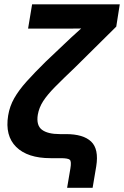

<svg xmlns="http://www.w3.org/2000/svg" viewBox="-20 -748 586 908"><path d="M297.4 140.1 313 47.9Q318.4 15.6 310.3 7.8Q302.2 0 266.6 0H219.2Q110.4 0 56.6 -53Q2.9 -106 18.6 -202.1Q25.9 -246.1 47.4 -283.7Q68.8 -321.3 105.7 -362.5Q142.6 -403.8 196.8 -457L279.3 -535.2Q296.9 -552.2 318.6 -572.3Q340.3 -592.3 363.8 -613.3Q339.8 -612.8 315.9 -612.8Q292 -612.8 268.1 -612.8Q263.7 -612.8 259.5 -612.8Q255.4 -612.8 251 -612.8H112.8L131.8 -727.5H546.4L529.8 -622.1L335.4 -429.7Q277.3 -374.5 240.5 -337.2Q203.6 -299.8 184.1 -269.5Q164.6 -239.3 158.7 -205.1Q150.9 -155.3 178.2 -134.5Q205.6 -113.8 263.2 -113.8H292Q374 -113.8 411.1 -78.4Q448.2 -43 435.1 38.6L418 140.1Z"/></svg>

Font: Inter Display
Style: Bold Italic
Weight: 700
Italic angle: -9.39999°
Designer: Rasmus Andersson
Foundry: rsms
Version: Version 4.000;git-a52131595